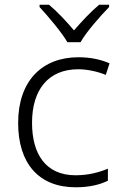

<svg xmlns="http://www.w3.org/2000/svg" viewBox="-20 -785 516 815"><path d="M266 -606H322C346 -649 405 -716 443 -755V-765H401C365 -735 326 -693 294 -656C263 -693 224 -735 188 -765H148V-755C184 -716 241 -649 266 -606ZM301 10C359 10 404 -1 438 -18V-69C400 -53 354 -41 301 -41C174 -41 116 -131 116 -264C116 -405 186 -491 312 -491C349 -491 393 -482 429 -467L445 -516C410 -532 364 -542 313 -542C160 -542 57 -443 57 -263C57 -91 145 10 301 10Z"/></svg>

Font: Noto Sans Gurmukhi Light
Style: Regular
Weight: 300
Designer: Jelle Bosma - Monotype Design Team
Foundry: Monotype Imaging Inc.
Version: Version 2.004